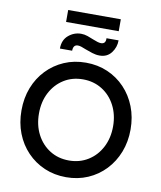

<svg xmlns="http://www.w3.org/2000/svg" viewBox="-106 -1095 994 1189"><g transform="rotate(10 391.0 -501.0)"><path d="M391 10Q317 10 254.5 -17Q192 -44 145.5 -92.5Q99 -141 73.5 -206.5Q48 -272 48 -350Q48 -428 73.5 -493.5Q99 -559 145.5 -607.5Q192 -656 254.5 -683Q317 -710 391 -710Q465 -710 527.5 -683Q590 -656 636.5 -607Q683 -558 708.5 -492.5Q734 -427 734 -350Q734 -273 708.5 -207.5Q683 -142 636.5 -93Q590 -44 527.5 -17Q465 10 391 10ZM391 -95Q458 -95 511 -128Q564 -161 594 -219Q624 -277 624 -350Q624 -423 594 -481Q564 -539 511 -572Q458 -605 391 -605Q323 -605 270.5 -572Q218 -539 188 -481.5Q158 -424 158 -350Q158 -276 188 -218.5Q218 -161 270.5 -128Q323 -95 391 -95ZM465 -768Q442 -768 418.5 -775.5Q395 -783 374 -791Q357 -798 345 -802Q333 -806 323 -806Q293 -806 293 -768H216Q216 -822 251 -851.5Q286 -881 330 -881Q351 -881 371 -874Q391 -867 410 -859Q424 -853 437.5 -849Q451 -845 460 -845Q491 -845 489 -881H565Q565 -837 538.5 -802.5Q512 -768 465 -768ZM225 -937V-1012H556V-937Z"/></g></svg>

Font: Readex Pro
Style: Regular
Weight: 400
Designer: Bonnie Shaver-Troup, Thomas Jockin
Foundry: Lexend
Version: Version 1.204; ttfautohint (v1.8.4.7-5d5b)